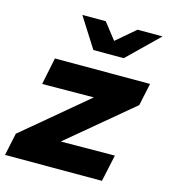

<svg xmlns="http://www.w3.org/2000/svg" viewBox="-112 -844 824 934"><g transform="rotate(15 300.0 -377.5)"><path d="M0 0 24 -113 345 -382 85 -380 113 -516H592L568 -403L245 -133L517 -135L488 0ZM283 -604 187 -755H305L369 -673L465 -755H591L436 -604Z"/></g></svg>

Font: Red Hat Mono
Style: Italic
Weight: 300
Italic angle: -12°
Monospace: yes
Designer: Pentagram, MCKL
Foundry: Pentagram, MCKL
Version: Version 1.023